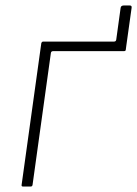

<svg xmlns="http://www.w3.org/2000/svg" viewBox="-20 -682 501 702"><path d="M330 -509 333 -530H397Q404 -530 405 -537L421 -653Q422 -662 433 -662H454Q459 -662 460.5 -659.5Q462 -657 461 -652L441 -509ZM64 0Q58 0 59 -6L131 -524Q133 -530 138 -530H438Q441 -530 442.5 -528.5Q444 -527 443 -524L440 -501Q440 -495 433 -495H174Q167 -495 166 -488L99 -6Q98 0 92 0Z"/></svg>

Font: Libre Franklin Thin
Style: Italic
Weight: 100
Italic angle: -8°
Designer: Pablo Impallari, Rodrigo Fuenzalida, Nhung Nguyen
Foundry: Impallari Type
Version: Version 3.000